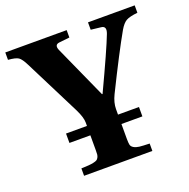

<svg xmlns="http://www.w3.org/2000/svg" viewBox="-136 -811 915 930"><g transform="rotate(-20 321.5 -346.0)"><path d="M-12.2 -653.8V-691.9H304.2V-653.8L250 -647.9Q223.6 -644.5 235.8 -615.2L358.9 -341.8H361.8Q455.1 -540 481 -607.9Q495.1 -645 465.8 -647.9L414.1 -653.8V-691.9H654.8V-653.8Q613.3 -649.4 595.7 -639.4Q578.1 -629.4 561 -600.1Q506.8 -504.9 416 -320.8Q397.9 -283.7 397.9 -250V-222.2H505.9V-173.8H397.9V-97.2Q397.9 -76.7 400.1 -66.7Q402.3 -56.6 413.6 -49.8Q424.8 -43 441.7 -41Q458.5 -39.1 494.1 -38.1V0H142.1V-38.1Q166 -39.1 179.9 -40Q193.8 -41 205.8 -43.7Q217.8 -46.4 223.1 -49.6Q228.5 -52.7 232.4 -60.1Q236.3 -67.4 237.1 -75.2Q237.8 -83 237.8 -97.2V-173.8H129.9V-222.2H237.8V-240.2Q237.8 -266.1 216.8 -309.1L71.8 -597.2Q54.7 -631.8 40.5 -641.4Q26.4 -650.9 -12.2 -653.8Z"/></g></svg>

Font: Linguistics Pro
Style: Bold
Weight: 700
Designer: Stefan Peev, Context Ltd
Foundry: Stefan Peev, Context Ltd
Version: Version 001.000